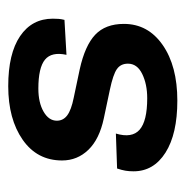

<svg xmlns="http://www.w3.org/2000/svg" viewBox="-12 -438 461 478"><g transform="rotate(-90 219.0 -199.5)"><path d="M207 11Q124 11 77.5 -18.5Q31 -48 31 -98Q31 -109 32.5 -118Q34 -127 38 -139L125 -142Q113 -102 134.5 -83Q156 -64 213 -64Q248 -64 273.5 -76.5Q299 -89 299 -112Q299 -130 285.5 -139.5Q272 -149 234 -157L163 -172Q111 -183 84.5 -210.5Q58 -238 58 -276Q58 -338 109.5 -374Q161 -410 243 -410Q324 -410 367.5 -380.5Q411 -351 411 -299Q411 -291 410.5 -284.5Q410 -278 408 -270L321 -265Q329 -302 309 -318.5Q289 -335 237 -335Q202 -335 179.5 -322Q157 -309 157 -289Q157 -273 170.5 -263Q184 -253 214 -247L285 -232Q344 -219 371 -193.5Q398 -168 398 -122Q398 -62 345.5 -25.5Q293 11 207 11Z"/></g></svg>

Font: Rokkitt SemiBold
Style: Italic
Weight: 600
Italic angle: -9°
Designer: Vernon Adams
Foundry: Vernon Adams
Version: Version 3.103